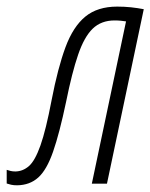

<svg xmlns="http://www.w3.org/2000/svg" viewBox="-68 -551 451 576"><path d="M-16.6 4.9Q-27.3 4.9 -34.7 3.2Q-42 1.5 -47.9 -0.5V-41.5Q-42.5 -39.6 -36.1 -38.1Q-29.8 -36.6 -21.5 -36.6Q1 -37.1 19 -53Q37.1 -68.8 53.5 -115Q69.8 -161.1 86.9 -251Q105.5 -347.2 128.4 -409.2Q151.4 -471.2 188 -501.2Q224.6 -531.2 283.7 -531.2Q305.2 -531.2 325.2 -529.1Q345.2 -526.9 363.3 -523.4L252.9 0H207.5L310.1 -486.8Q303.2 -487.8 294.7 -488.8Q286.1 -489.7 275.9 -489.7Q235.8 -489.7 210.2 -465.1Q184.6 -440.4 166.3 -386.7Q147.9 -333 130.4 -246.1Q110.4 -150.9 91.3 -96.2Q72.3 -41.5 46.9 -18.6Q21.5 4.4 -16.6 4.9Z"/></svg>

Font: Open Sans Condensed Light
Style: Italic
Weight: 300
Width: 3
Italic angle: -12°
Designer: Monotype Design Team
Foundry: Monotype Imaging Inc.
Version: Version 3.000; ttfautohint (v1.8.4)